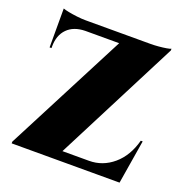

<svg xmlns="http://www.w3.org/2000/svg" viewBox="-128 -837 925 955"><g transform="rotate(20 334.0 -359.5)"><path d="M621 -714Q621 -714 621 -709.5Q621 -705 621 -705L260 0H35V-9L367 -651H49V-701H515Q535 -701 557.5 -703Q580 -705 597.5 -708Q615 -711 621 -714ZM598 -50 592 0H109V-50ZM644 -232 606 0H390L407 -37L426 -50Q498 -50 554.5 -98Q611 -146 634 -232ZM188 -651Q127 -650 93 -615.5Q59 -581 59 -521V-513H49V-654H188ZM49 -719Q59 -715 79.5 -711Q100 -707 125 -704Q150 -701 171 -701L49 -690Z"/></g></svg>

Font: Cinzel Black
Style: Regular
Weight: 900
Designer: Natanael Gama
Version: Version 2.000